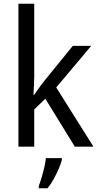

<svg xmlns="http://www.w3.org/2000/svg" viewBox="-20 -780 525 1021"><path d="M162 -370Q162 -350 160.5 -324Q159 -298 158 -276H162Q168 -285 177.5 -298.5Q187 -312 197 -325.5Q207 -339 215 -349L367 -536H465L279 -315L477 0H378L221 -255L162 -198V0H78V-760H162ZM309 70Q304 91 292 118.5Q280 146 265 173Q250 200 233 221H186V209Q193 192 201 165Q209 138 215.5 110Q222 82 224 61H309Z"/></svg>

Font: Noto Sans Arabic SemiCondensed
Style: Regular
Weight: 400
Width: 4
Designer: Monotype Design Team, Nadine Chahine, Nizar Qandah and Khaled Hosny
Foundry: Monotype Imaging Inc.
Version: Version 2.012